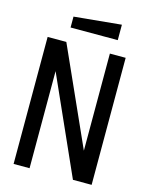

<svg xmlns="http://www.w3.org/2000/svg" viewBox="-127 -943 785 1022"><g transform="rotate(15 265.0 -432.5)"><path d="M50 0V-700H153L393 -165V-700H480V0H377L138 -535V0ZM155 -780V-840L415 -865V-780Z"/></g></svg>

Font: Tektur SemiCondensed
Style: Regular
Weight: 400
Width: 4
Designer: Adam Jagosz
Foundry: Adam Jagosz
Version: Version 1.005;gftools[0.9.30]